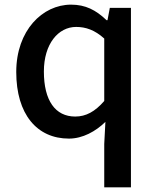

<svg xmlns="http://www.w3.org/2000/svg" viewBox="-20 -584 670 827"><path d="M429 223H544V-550H453L443 -497H439C393 -541 348 -564 286 -564C163 -564 50 -453 50 -274C50 -92 139 13 277 13C336 13 392 -18 434 -59L429 36ZM304 -82C218 -82 169 -151 169 -276C169 -395 231 -468 308 -468C349 -468 388 -455 429 -418V-149C389 -103 350 -82 304 -82Z"/></svg>

Font: Noto Sans T Chinese Medium
Style: Regular
Weight: 500
Designer: Ryoko NISHIZUKA (kana & ideographs); Paul D. Hunt (Latin, Greek & Cyrillic); Wenlong ZHANG (bopomofo); Sandoll Communica
Foundry: Adobe Systems Incorporated
Version: Version 1.000;PS 1;hotconv 1.0.78;makeotf.lib2.5.61930